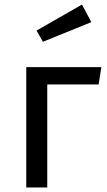

<svg xmlns="http://www.w3.org/2000/svg" viewBox="-20 -821 469 841"><path d="M339 -801 380 -724 168 -638 140 -687ZM187 0H95V-527H424L412 -451H187Z"/></svg>

Font: Fira Sans
Style: Regular
Weight: 400
Designer: Carrois Corporate & Edenspiekermann AG
Foundry: Carrois Corporate GbR & Edenspiekermann AG
Version: Version 4.106;PS 004.106;hotconv 1.0.70;makeotf.lib2.5.58329